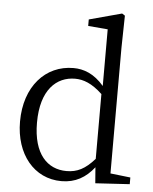

<svg xmlns="http://www.w3.org/2000/svg" viewBox="-56 -854 730 915"><g transform="rotate(5 308.5 -396.5)"><path d="M426 -106C381 -55 343 -36 292 -36C201 -36 132 -103 132 -254C132 -412 207 -478 295 -478C335 -478 376 -463 426 -416ZM502 -43V-645L505 -798L491 -807L335 -765V-734L429 -726V-455C382 -510 332 -528 283 -528C149 -528 51 -420 51 -252C51 -96 141 14 272 14C339 14 388 -15 428 -66L434 10L598 0V-32Z"/></g></svg>

Font: Noto Serif CJK JP
Style: Regular
Weight: 400
Designer: Ryoko NISHIZUKA 西塚涼子 (kana & ideographs); Frank Grießhammer (Latin, Greek & Cyrillic); Wenlong ZHANG 张文龙 (bopomofo); San
Foundry: Adobe Systems Incorporated
Version: Version 1.000;PS 1;hotconv 16.6.53;makeotf.lib2.5.65590